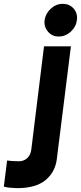

<svg xmlns="http://www.w3.org/2000/svg" viewBox="-118 -749 422 999"><path d="M-28 230Q-40 230 -63 228Q-86 226 -98 222L-81 86Q-69 88 -49.5 89Q-30 90 -20 90Q7 90 24.5 73Q42 56 45 28L111 -508H251L178 76Q170 146 119 188Q68 230 -28 230ZM187 -559Q153 -559 131.5 -584.5Q110 -610 114 -644Q119 -679 146.5 -704Q174 -729 208 -729Q244 -729 265.5 -704Q287 -679 282 -644Q278 -610 250.5 -584.5Q223 -559 187 -559Z"/></svg>

Font: Inclusive Sans
Style: Bold Italic
Weight: 700
Italic angle: -7°
Designer: Olivia King
Foundry: Olivia King
Version: Version 2.004